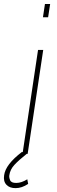

<svg xmlns="http://www.w3.org/2000/svg" viewBox="-63 -782 289 976"><path d="M181.6 -694.3H155.3L165.5 -761.7H191.9ZM17.1 174.3Q-13.7 174.8 -30.3 157.2Q-46.9 139.6 -42 108.9Q-35.2 54.2 48.8 -9.8L52.7 -8.3L130.4 -528.3H156.7L77.6 0H72.8Q31.2 33.2 9.8 56.6Q-11.7 80.1 -15.6 108.9Q-17.6 119.1 -11.7 133.8Q-5.9 148.4 20 147.9Q45.9 147.9 75.7 129.4L80.1 152.8Q47.9 174.3 17.1 174.3Z"/></svg>

Font: Roboto-ThinItalic
Style: Italic
Weight: 250
Italic angle: -12°
Designer: Google
Version: Version 1.100141; 2013; ttfautohint (v0.94.14-c901) -l 8 -r 